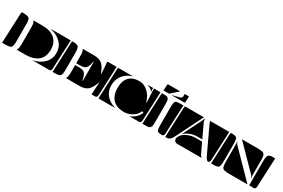

<svg xmlns="http://www.w3.org/2000/svg" viewBox="78 -1588 3732 2536"><g transform="rotate(30 1944.0 -320.0)"><path d="M0 -10 20 -475Q21 -490 35 -490Q116 -490 135.5 -472.5Q155 -455 155 -380V-120Q155 -45 135.5 -27.5Q116 -10 35 -10ZM462 -10Q568 -32 629 -95.5Q690 -159 690 -250Q690 -341 629 -404.5Q568 -468 462 -490H770L750 -40Q749 -27 740.5 -18.5Q732 -10 720 -10ZM212 -27V-28Q233 -50 233 -120V-380Q233 -450 212 -472V-473H342Q470 -473 537 -416Q604 -359 604 -250Q604 -141 537 -84Q470 -27 342 -27Z M962 -28Q983 -50 983 -120V-238H1029Q1096 -238 1122 -219Q1148 -200 1164 -131L1170 -106H1175V-397H1170L1164 -372Q1148 -303 1122 -284Q1096 -265 1029 -265H983V-380Q983 -450 962 -472V-473H1138Q1213 -473 1254 -441.5Q1295 -410 1324 -337L1336 -307H1341L1329 -490H1470L1450 -40Q1449 -27 1440.5 -18.5Q1432 -10 1420 -10H1364L1375 -193H1370L1358 -163Q1329 -90 1288 -58.5Q1247 -27 1172 -27ZM770 -10 790 -475Q791 -490 805 -490Q867 -490 886 -471.5Q905 -453 905 -380V-120Q905 -47 886.5 -28.5Q868 -10 805 -10Z M1470 -10 1490 -475Q1491 -490 1505 -490H1720Q1631 -464 1580.5 -399.5Q1530 -335 1530 -244Q1530 -158 1582.5 -96.5Q1635 -35 1728 -10ZM1619 -260Q1619 -366 1672.5 -422Q1726 -478 1827 -478Q1896 -478 1950.5 -430Q2005 -382 2027 -324L2045 -277H2050L2039 -490H2140L2120 -40Q2119 -27 2110.5 -18.5Q2102 -10 2090 -10H1938Q1987 -27 2024 -61Q2061 -95 2080 -143L2056 -153Q2031 -92 1973.5 -57.5Q1916 -23 1851 -22Q1738 -22 1678.5 -83Q1619 -144 1619 -260ZM1938 -490H2026V-467Q2026 -449 2030 -433L2026 -432Q2024 -439 2016 -448Q1993 -474 1938 -490Z M2353 -120V-380Q2353 -456 2366.5 -473Q2380 -490 2438 -490H2488L2468 -40Q2467 -27 2458.5 -18.5Q2450 -10 2438 -10Q2381 -10 2367 -27.5Q2353 -45 2353 -120ZM2140 -10 2160 -475Q2160 -481 2164.5 -485.5Q2169 -490 2175 -490Q2211 -490 2228 -487.5Q2245 -485 2257.5 -472.5Q2270 -460 2272.5 -440Q2275 -420 2275 -380V-120Q2275 -80 2272.5 -60Q2270 -40 2257.5 -27.5Q2245 -15 2228 -12.5Q2211 -10 2175 -10ZM2162 -530 2166 -620Q2166 -630 2176 -630H2359L2247 -530ZM2280 -530 2402 -561Q2411 -563 2419 -572.5Q2427 -582 2427 -591V-630H2493L2489 -540Q2489 -530 2479 -530Z M2488 -10 2508 -475Q2509 -490 2523 -490H2801L2597 -81Q2565 -16 2523 -10ZM2897 -490H3188L3168 -40Q3167 -27 3158.5 -18.5Q3150 -10 3138 -10Q3117 -10 3088 -71L2909 -451Q2900 -470 2897 -490ZM2620 -59Q2620 -73 2627 -87L2631 -95Q2655 -144 2718 -172Q2781 -200 2844 -200H2941L3008 -58Q3027 -17 3048 -10H2665Q2644 -12 2632 -26Q2620 -40 2620 -59ZM2657 -148 2800 -434Q2815 -464 2815 -476H2824Q2824 -449 2832 -432L2929 -226H2849Q2799 -226 2746 -206Q2693 -186 2657 -148Z M3768 -10V-370Q3768 -446 3784.5 -468Q3801 -490 3838 -490H3888L3868 -40Q3867 -27 3858.5 -18.5Q3850 -10 3838 -10ZM3342 -430 3349 -431Q3349 -411 3369 -391L3732 -21Q3737 -16 3742 -10H3463Q3384 -10 3364.5 -29Q3345 -48 3345 -130V-370Q3345 -415 3342 -430ZM3381 -490H3618Q3700 -490 3720 -471Q3740 -452 3740 -370V-151Q3740 -130 3744 -109H3737Q3737 -128 3719 -146ZM3188 -10 3208 -475Q3209 -490 3223 -490Q3287 -490 3302.5 -471Q3318 -452 3318 -370V-130Q3318 -48 3303 -29Q3288 -10 3223 -10Z"/></g></svg>

Font: PrimecolorCV1
Style: Medium
Weight: 500
Designer: gluk
Foundry: gluk
Version: Version 0.672